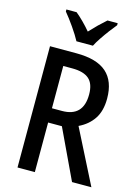

<svg xmlns="http://www.w3.org/2000/svg" viewBox="-137 -1016 797 1092"><g transform="rotate(15 261.5 -470.0)"><path d="M234 -714Q354 -714 411.5 -663Q469 -612 469 -510Q469 -437 438 -390.5Q407 -344 352 -318L513 0H399L261 -292H180V0H78V-714ZM233 -625H180V-376H239Q364 -376 364 -506Q364 -569 332 -597Q300 -625 233 -625ZM216 -780Q199 -812 169.5 -854.5Q140 -897 114 -928V-940H174Q195 -923 218.5 -899.5Q242 -876 264 -850Q290 -878 310.5 -898Q331 -918 356 -940H416V-928Q400 -909 380.5 -883Q361 -857 342.5 -829.5Q324 -802 313 -780Z"/></g></svg>

Font: Noto Sans Arabic UI Cn Md
Style: Regular
Weight: 500
Width: 3
Designer: Monotype Design Team, Nadine Chahine and Nizar Qandah
Foundry: Monotype Imaging Inc.
Version: Version 2.010; ttfautohint (v1.8.4.7-5d5b)